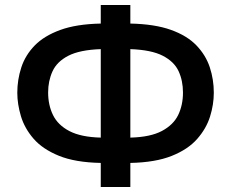

<svg xmlns="http://www.w3.org/2000/svg" viewBox="-20 -740 922 766"><path d="M382 6V-90Q280 -92 215 -118.5Q150 -145 114 -186.5Q78 -228 63.5 -276.5Q49 -325 49 -370Q49 -422 65 -471Q81 -520 118.5 -558.5Q156 -597 220.5 -620.5Q285 -644 382 -646V-720H500V-646Q597 -644 661.5 -621Q726 -598 763.5 -559Q801 -520 817 -471.5Q833 -423 833 -370Q833 -323 818 -275Q803 -227 766.5 -185.5Q730 -144 665 -118Q600 -92 500 -90V6ZM382 -191V-544Q298 -541 252.5 -517.5Q207 -494 189.5 -455.5Q172 -417 172 -371Q172 -321 191.5 -281Q211 -241 257 -217Q303 -193 382 -191ZM500 -191Q580 -193 626 -217.5Q672 -242 691 -281.5Q710 -321 710 -371Q710 -418 692.5 -456Q675 -494 629.5 -517.5Q584 -541 500 -544Z"/></svg>

Font: Noto Sans SemiBold
Style: Regular
Weight: 600
Designer: Monotype Design Team
Foundry: Monotype Imaging Inc.
Version: Version 2.007